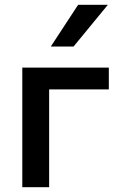

<svg xmlns="http://www.w3.org/2000/svg" viewBox="-20 -781 501 801"><path d="M73 0V-499H434V-408H97L185 -477V0ZM430 -761 287 -587H192L306 -761Z"/></svg>

Font: Wix Madefor Display SemiBold
Style: Regular
Weight: 600
Designer: Dalton Maag Ltd
Foundry: Dalton Maag Ltd
Version: Version 3.100